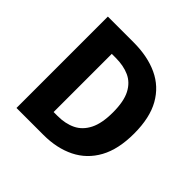

<svg xmlns="http://www.w3.org/2000/svg" viewBox="-161 -783 936 936"><g transform="rotate(45 306.5 -315.0)"><path d="M74 0V-630H252Q348 -630 419 -597Q490 -564 529 -495Q568 -426 568 -317Q568 -209 529.5 -139Q491 -69 421.5 -34.5Q352 0 260 0ZM216 -114H243Q297 -114 337 -133.5Q377 -153 399.5 -197.5Q422 -242 422 -317Q422 -393 399.5 -436Q377 -479 337 -497Q297 -515 243 -515H216Z"/></g></svg>

Font: Narnoor ExtraBold
Style: Regular
Weight: 800
Designer: S. Sridhar Murthy
Foundry: SIL International
Version: Version 3.000